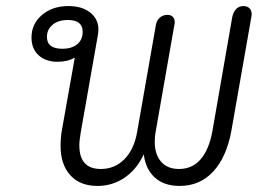

<svg xmlns="http://www.w3.org/2000/svg" viewBox="-20 -604 868 634"><path d="M180 -123Q180 -149 184 -172L227 -414Q204 -400 170 -400Q131 -400 107.5 -421.5Q84 -443 84 -480Q84 -525 118.5 -554.5Q153 -584 206 -584Q251 -584 278 -562.5Q305 -541 305 -506Q305 -498 303 -487L247 -169Q242 -141 242 -124Q242 -46 313 -46Q359 -46 391 -78.5Q423 -111 433 -169L495 -523Q498 -538 508.5 -546.5Q519 -555 533 -555Q544 -555 550.5 -548.5Q557 -542 557 -531Q557 -526 556 -523L494 -169Q491 -153 491 -136Q491 -94 512 -70Q533 -46 571 -46Q615 -46 642.5 -78Q670 -110 681 -169L747 -548Q751 -566 760.5 -575Q770 -584 784 -584Q796 -584 803.5 -577Q811 -570 811 -557Q811 -551 810 -548L744 -172Q728 -85 684 -37.5Q640 10 573 10Q522 10 491.5 -17.5Q461 -45 455 -93H454Q431 -44 391 -17Q351 10 302 10Q244 10 212 -25.5Q180 -61 180 -123ZM253 -499Q253 -538 204 -538Q173 -538 154 -522.5Q135 -507 135 -482Q135 -443 186 -443Q217 -443 235 -458Q253 -473 253 -499Z"/></svg>

Font: Kodchasan Light
Style: Italic
Weight: 300
Italic angle: -10°
Version: Version 1.000; ttfautohint (v1.6)